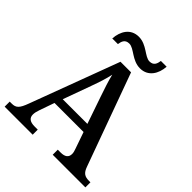

<svg xmlns="http://www.w3.org/2000/svg" viewBox="-244 -1056 1206 1206"><g transform="rotate(45 359.0 -453.5)"><path d="M432 -771C503 -771 539 -831 543 -897H492C488 -870 480 -844 443 -844C401 -844 358 -907 287 -907C215 -907 180 -848 176 -781H226C230 -808 238 -834 275 -834C318 -834 360 -771 432 -771ZM1 0H250V-45H222C181 -45 161 -60 161 -91C161 -104 165 -122 171 -138L206 -238H464L502 -129C507 -115 511 -103 511 -90C511 -59 491 -45 454 -45H428V0H718V-45H706C667 -45 648 -57 633 -100L410 -714H316L95 -122C72 -59 56 -45 18 -45H1ZM226 -291 293 -476C314 -534 327 -573 337 -620C348 -573 365 -524 384 -468L445 -291Z"/></g></svg>

Font: Noto Serif Malayalam Medium
Style: Regular
Weight: 500
Designer: Indian type Foundry, Jelle Bosma, Monotype Design Team
Foundry: Monotype Imaging Inc.
Version: Version 2.104